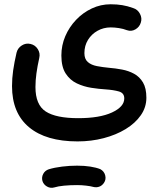

<svg xmlns="http://www.w3.org/2000/svg" viewBox="-20 -409 750 912"><path d="M37.1 0Q37.1 -37.1 42.5 -74.7Q47.9 -112.3 58.6 -158.7Q64 -180.7 83.5 -193.1Q103 -205.6 125 -200.2Q147 -195.3 159.4 -175.8Q171.9 -156.2 166.5 -133.8Q157.7 -94.2 153.1 -60.8Q148.4 -27.3 148.4 4.4Q148.4 88.9 197.3 120.6Q246.1 152.3 351.6 152.3Q453.6 152.3 512 125.2Q570.3 98.1 570.3 58.6Q570.3 32.7 544.7 25.4Q519 18.1 481.9 15.6Q450.2 13.7 413.8 8.1Q377.4 2.4 345 -12.9Q312.5 -28.3 292 -59.8Q271.5 -91.3 271.5 -145.5Q271.5 -193.4 290 -236.8Q308.6 -280.3 341.3 -314.7Q374 -349.1 416.3 -368.9Q458.5 -388.7 505.4 -388.7Q535.6 -388.7 560.8 -384.5Q585.9 -380.4 612.8 -370.6Q633.8 -364.3 644.8 -343.5Q655.8 -322.8 648.9 -301.8Q642.6 -280.8 623.3 -269.5Q604 -258.3 583 -265.6Q565.4 -272.5 544.9 -275.6Q524.4 -278.8 505.9 -278.8Q471.7 -278.8 443.4 -262.9Q415 -247.1 397.9 -219.5Q380.9 -191.9 380.9 -156.7Q380.9 -128.4 397.2 -114.3Q413.6 -100.1 440.4 -95Q467.3 -89.8 498.5 -86.9Q528.8 -84.5 559.8 -78.6Q590.8 -72.8 616.9 -58.6Q643.1 -44.4 659.2 -17.3Q675.3 9.8 675.3 55.2Q675.3 100.6 648.9 138.4Q622.6 176.3 576.9 204.1Q531.2 231.9 472.4 247.3Q413.6 262.7 348.6 262.7Q198.7 262.7 117.9 195.3Q37.1 127.9 37.1 0ZM181.6 450.7Q176.8 433.1 185.3 417Q193.8 400.9 211.9 395Q239.3 386.7 275.1 382.3Q311 377.9 346.2 377.9Q380.9 377.9 408.9 382.3Q437 386.7 456.5 394.5Q474.6 404.3 479.7 423.8Q484.9 443.4 473.6 460Q464.4 473.1 451.2 477.8Q438 482.4 423.8 479Q409.7 475.1 388.4 472.7Q367.2 470.2 346.2 470.2Q313 470.2 284.4 472.9Q255.9 475.6 237.3 481.4Q219.7 486.3 203.4 477.1Q187 467.8 181.6 450.7Z"/></svg>

Font: Mikhak-FD SemiBold
Style: Regular
Weight: 600
Designer: Amin Abedi
Version: Version 3.2